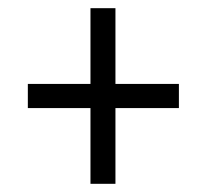

<svg xmlns="http://www.w3.org/2000/svg" viewBox="-20 -592 505 469"><path d="M201 -143H262V-328H417V-387H262V-572H201V-387H48V-328H201Z"/></svg>

Font: Noto Serif Bengali Condensed Medium
Style: Regular
Weight: 500
Width: 3
Designer: Juan Bruce, Universal Thirst, Indian Type Foundry and the Monotype Design Team.
Foundry: Monotype Imaging Inc.
Version: Version 2.003